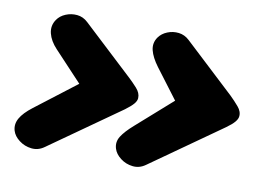

<svg xmlns="http://www.w3.org/2000/svg" viewBox="-59 -627 937 662"><g transform="rotate(10 410.0 -295.5)"><path d="M380.5 -244.5 130.5 -68Q109.5 -53 85.5 -55.8Q61.5 -58.5 42.8 -72.8Q24 -87 18.5 -105.5Q12 -127.5 24 -148.8Q36 -170 66 -193L210 -303.5L112.5 -407.5Q89.5 -432 83.2 -458Q77 -484 92 -506Q102.5 -521.5 121.8 -529.5Q141 -537.5 162 -535.5Q183 -533.5 199.5 -518L375.5 -354Q388.5 -342 404 -325Q419.5 -308 418.5 -290Q418 -280 409 -269.5Q400 -259 380.5 -244.5ZM735 -244.5 485 -68Q464 -53 440 -55.8Q416 -58.5 397.5 -72.8Q379 -87 373.5 -105Q366.5 -127.5 379.2 -147.8Q392 -168 420.5 -193L545.5 -303.5L467 -407.5Q445 -437 439 -461.5Q433 -486 447.5 -507Q458.5 -522.5 477.8 -530.2Q497 -538 517.8 -535.5Q538.5 -533 554.5 -518L730.5 -354Q746 -339 760.5 -322Q775 -305 772.5 -287.5Q771.5 -279 763 -268.8Q754.5 -258.5 735 -244.5Z"/></g></svg>

Font: Edu SA Hand Cursive
Style: Regular
Weight: 400
Designer: Tina and Corey Anderson, Eben Sorkin, Mirko Velimirovic
Foundry: Google for Education
Version: Version 2.000